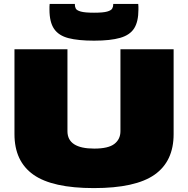

<svg xmlns="http://www.w3.org/2000/svg" viewBox="-20 -952 961 982"><path d="M54 -266V-700H325V-281Q325 -192 462 -192Q534 -192 565 -216Q596 -240 596 -281V-700H868V-266Q868 -127 770.5 -58.5Q673 10 460 10Q248 10 151 -58.5Q54 -127 54 -266ZM461 -744Q380 -744 330 -757Q280 -770 256.5 -804.5Q233 -839 233 -903Q233 -910 233 -917.5Q233 -925 234 -932H363Q363 -929 363 -927Q363 -918 367.5 -908.5Q372 -899 393 -893Q414 -887 461 -887Q508 -887 528.5 -893Q549 -899 554 -908.5Q559 -918 559 -927Q559 -930 559 -932H687Q688 -925 688 -917.5Q688 -910 688 -903Q688 -842 666.5 -807.5Q645 -773 595 -758.5Q545 -744 461 -744Z"/></svg>

Font: Georama Extended Black
Style: Regular
Weight: 900
Width: 7
Designer: Jean-Baptiste Levee
Foundry: Production Type
Version: Version 1.000